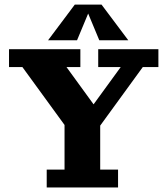

<svg xmlns="http://www.w3.org/2000/svg" viewBox="-20 -821 733 841"><path d="M542 -644.5H415L366.2 -761.7L317.4 -644.5H190.4L307.6 -800.8H424.8ZM410.2 -605.5H673.8V-527.3H605.5L418.9 -270.8V-78.1H497.1V0H184.6V-78.1H262.7V-273.7L78.1 -527.3H19.5V-605.5H332V-527.3H271.2L389.9 -364L508.8 -527.3H410.2Z"/></svg>

Font: Orelega One
Style: Regular
Weight: 400
Version: Version 1.1 ; ttfautohint (v1.8.3)